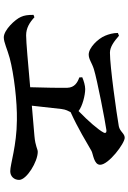

<svg xmlns="http://www.w3.org/2000/svg" viewBox="152 -882 695 1040"><g transform="rotate(90 500.0 -362.5)"><path d="M159 -653C159 -627 166 -603 174 -584C190 -545 239 -495 276 -495C302 -495 320 -512 355 -523C413 -541 636 -584 686 -591C699 -592 704 -586 698 -575C684 -548 637 -493 582 -440C556 -461 496 -476 463 -476C444 -476 417 -468 399 -460L400 -444C426 -435 455 -419 456 -379C457 -330 455 -249 453 -178C329 -167 208 -156 172 -156C133 -156 103 -174 74 -201L61 -196C61 -163 64 -146 72 -128C85 -97 143 -35 183 -35C210 -35 247 -54 295 -67C381 -90 531 -108 632 -106C770 -105 869 -70 908 -70C936 -70 955 -91 955 -118C955 -159 856 -219 803 -219C787 -219 774 -206 717 -201C676 -198 617 -193 553 -187C560 -245 566 -305 571 -348C574 -372 582 -385 588 -397C678 -438 749 -482 798 -510C814 -519 873 -523 873 -557C873 -603 757 -690 727 -690C703 -690 694 -664 664 -658C596 -646 341 -610 266 -610C235 -610 205 -632 174 -659Z"/></g></svg>

Font: Noto Serif CJK JP
Style: Bold
Weight: 700
Designer: Ryoko NISHIZUKA 西塚涼子 (kana & ideographs); Frank Grießhammer (Latin, Greek & Cyrillic); Wenlong ZHANG 张文龙 (bopomofo); San
Foundry: Adobe Systems Incorporated
Version: Version 1.000;PS 1;hotconv 16.6.53;makeotf.lib2.5.65590